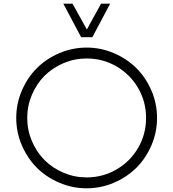

<svg xmlns="http://www.w3.org/2000/svg" viewBox="-20 -1020 947 1050"><path d="M423.8 -816.4 326.2 -1000H376.5L455.1 -858.9L532.7 -1000H582.5L484.9 -816.4ZM603 -20.8Q531.7 9.8 453.6 9.8Q375.5 9.8 304.2 -20.8Q232.9 -51.3 181.4 -102.8Q129.9 -154.3 99.4 -225.6Q68.8 -296.9 68.8 -375Q68.8 -453.1 99.4 -524.4Q129.9 -595.7 181.4 -647.2Q232.9 -698.7 304.2 -729.2Q375.5 -759.8 453.6 -759.8Q531.7 -759.8 603 -729.2Q674.3 -698.7 726.1 -647.2Q777.8 -595.7 808.3 -524.4Q838.9 -453.1 838.9 -375Q838.9 -296.9 808.3 -225.6Q777.8 -154.3 726.1 -102.8Q674.3 -51.3 603 -20.8ZM453.6 -49.8Q542.5 -49.8 617.2 -93.3Q691.9 -136.7 735.4 -211.4Q778.8 -286.1 778.8 -375Q778.8 -463.9 735.4 -538.6Q691.9 -613.3 617.2 -656.7Q542.5 -700.2 453.6 -700.2Q387.2 -700.2 327.1 -674.6Q267.1 -648.9 223.6 -605.5Q180.2 -562 154.5 -501.7Q128.9 -441.4 128.9 -375Q128.9 -308.6 154.5 -248.3Q180.2 -188 223.6 -144.5Q267.1 -101.1 327.1 -75.4Q387.2 -49.8 453.6 -49.8Z"/></svg>

Font: Now Alt Light
Style: Regular
Weight: 300
Designer: Alfredo Marco Pradil
Foundry: Alfredo Marco Pradil
Version: Version 1.002;PS 001.002;hotconv 1.0.88;makeotf.lib2.5.64775